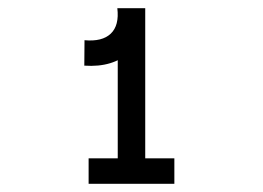

<svg xmlns="http://www.w3.org/2000/svg" viewBox="-20 -870 640 468"><path d="M185.5 -710 186 -772Q229 -768 250 -788Q271 -808 266 -850L333 -849.5Q338.5 -783 297.2 -744Q256 -705 185.5 -710ZM196 -422V-484H405V-422ZM267 -434.5V-850H334V-434.5Z"/></svg>

Font: Victor Mono Thin
Style: Regular
Weight: 100
Monospace: yes
Designer: Rune Bjørnerås
Version: Version 1.561;gftools[0.9.30]